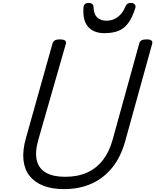

<svg xmlns="http://www.w3.org/2000/svg" viewBox="-20 -1287 1072 1326"><path d="M422 19Q339 19 279 -4.5Q219 -28 184 -72.5Q149 -117 142 -182.5Q135 -248 159 -333L343 -988Q348 -1002 359.5 -1008.5Q371 -1015 394 -1015Q417 -1015 428 -1008Q439 -1001 435 -985L245 -323Q220 -235 234.5 -178Q249 -121 299 -93.5Q349 -66 430 -66Q517 -66 582 -95.5Q647 -125 691 -182Q735 -239 758 -323L942 -988Q946 -1002 957.5 -1008.5Q969 -1015 992 -1015Q1039 -1015 1031 -985L845 -313Q815 -204 756 -130.5Q697 -57 613 -19Q529 19 422 19ZM701 -1058Q627 -1058 588 -1102.5Q549 -1147 557 -1239Q559 -1253 568 -1260Q577 -1267 592 -1267Q607 -1267 616.5 -1259.5Q626 -1252 626 -1239Q627 -1189 651.5 -1166.5Q676 -1144 715 -1144Q761 -1144 794 -1170Q827 -1196 844 -1237Q851 -1254 860 -1260.5Q869 -1267 883 -1267Q900 -1267 909.5 -1257.5Q919 -1248 915 -1233Q894 -1166 865.5 -1127.5Q837 -1089 797 -1073.5Q757 -1058 701 -1058Z"/></svg>

Font: Playwrite AU NSW
Style: Regular
Weight: 400
Designer: Veronika Burian, José Scaglione
Foundry: TypeTogether
Version: Version 1.002